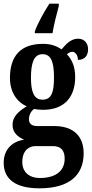

<svg xmlns="http://www.w3.org/2000/svg" viewBox="-21 -786 500 1042"><path d="M168 -616V-606H264C271 -652 287 -711 298 -753V-766H247C219 -723 183 -658 168 -616ZM193 236C356 236 433 164 433 46C433 -42 383 -102 272 -102H180C155 -102 136 -112 136 -139C136 -165 151 -186 164 -195C174 -192 199 -190 212 -190C332 -190 387 -263 387 -368C387 -428 367 -465 342 -492C351 -498 359 -505 372 -505C385 -505 402 -489 402 -461C443 -461 457 -489 457 -519C457 -550 438 -576 403 -576C361 -576 335 -543 313 -518C285 -537 255 -548 212 -548C89 -548 33 -480 33 -363C33 -286 71 -232 124 -209C79 -182 47 -152 47 -109C47 -63 80 -41 110 -28C46 -19 -1 25 -1 97C-1 186 63 236 193 236ZM210 -245C162 -245 147 -290 147 -364C147 -442 162 -492 210 -492C259 -492 272 -444 272 -365C272 -289 260 -245 210 -245ZM195 180C137 180 100 147 100 94C100 27 140 7 170 7H267C309 7 330 30 330 75C330 137 287 180 195 180Z"/></svg>

Font: Noto Serif Khmer ExtraCondensed
Style: Bold
Weight: 700
Width: 2
Designer: Danh Hong and the Monotype Design Team
Foundry: Monotype Imaging Inc.
Version: Version 2.004